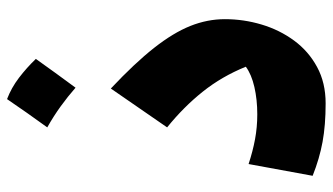

<svg xmlns="http://www.w3.org/2000/svg" viewBox="-222 -720 953 550"><g transform="rotate(-90 255.0 -445.5)"><path d="M474.6 -278.3Q474.6 -224.6 459.2 -173.1Q443.8 -121.6 413.3 -80.1Q382.8 -38.6 337.6 -14.2Q292.5 10.3 233.4 10.3Q170.9 10.3 123 1.5Q75.2 -7.3 25.9 -26.9L59.6 -210.4Q96.7 -198.2 130.9 -191.9Q165 -185.5 202.1 -185.5Q244.1 -185.5 280.3 -193.8Q316.4 -202.1 338.4 -218.3Q310.5 -287.1 266.8 -341.8Q223.1 -396.5 164.6 -443.8L275.9 -605Q348.6 -536.6 392.1 -481.4Q435.5 -426.3 455.1 -377.4Q474.6 -328.6 474.6 -278.3ZM245.6 -902.3Q277.8 -890.1 306.6 -868.2Q335.4 -846.2 360.8 -819.8Q340.8 -792 320.3 -763.4Q299.8 -734.9 278.3 -706.1Q253.4 -728 225.1 -748.5Q196.8 -769 164.6 -787.1Q186 -816.4 206.1 -845.2Q226.1 -874 245.6 -902.3Z"/></g></svg>

Font: Pinar-DS2-FD ExtraBold
Style: Regular
Weight: 800
Designer: Amin Abedi
Version: Version 3.000